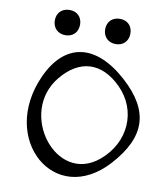

<svg xmlns="http://www.w3.org/2000/svg" viewBox="-115 -1207 1160 1326"><g transform="rotate(10 465.5 -544.5)"><path d="M156 -626C-60 -150 398 248 735 -124C927 -336 921 -518 715 -705C486 -913 272 -882 156 -626ZM270 -635C394 -785 549 -792 688 -653C836 -505 821 -278 653 -138C378 91 36 -353 270 -635ZM529 -1024C529 -971 565 -935 618 -935C671 -935 706 -971 706 -1024C706 -1077 671 -1112 618 -1112C565 -1112 529 -1077 529 -1024ZM176 -1024C176 -971 212 -935 265 -935C318 -935 353 -971 353 -1024C353 -1077 318 -1112 265 -1112C212 -1112 176 -1077 176 -1024Z"/></g></svg>

Font: Venom Sans
Style: Regular
Weight: 400
Version: Version 1.001